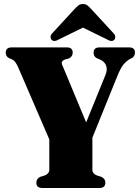

<svg xmlns="http://www.w3.org/2000/svg" viewBox="-20 -936 696 956"><path d="M504.5 -26.5Q504.5 0 475 0H190.5Q161 0 161 -26.5Q161 -46 180.5 -55.5L202 -62Q225.5 -71 225.5 -91V-242L68 -606.5Q59 -624.5 52.5 -631.2Q46 -638 37 -641.5L25 -646.5Q8.5 -655 8.5 -673.5Q8.5 -700 38 -700H312.5Q342 -700 342 -674Q342 -654.5 323 -645L305.5 -640.5Q289.5 -634 287.8 -626.2Q286 -618.5 294.5 -601.5L409 -326.5L506 -565Q516 -590.5 507.8 -611Q499.5 -631.5 472.5 -642L461.5 -646.5Q446 -654.5 446 -673.5Q446 -700 475.5 -700H623Q652 -700 652 -674Q652 -656.5 637 -647L628.5 -643Q610.5 -633.5 595.5 -615.5Q580.5 -597.5 564.5 -558L440 -250.5V-91Q440 -71 463.5 -62L485 -55.5Q504.5 -46 504.5 -26.5ZM272.5 -739.5Q250 -725.5 237.5 -737.5Q232.5 -742 231.8 -751Q231 -760 239.5 -769.5L348.5 -888Q360 -900.5 369.2 -908.2Q378.5 -916 393 -916Q407 -916 416.2 -908.2Q425.5 -900.5 437 -888L546 -769.5Q554.5 -760 554 -751Q553.5 -742 548.5 -737.5Q535.5 -725.5 513.5 -739.5L393 -798.5Z"/></svg>

Font: Fraunces 144pt S050 Black
Style: Regular
Weight: 900
Version: Version 1.000; ttfautohint (v1.8.3)